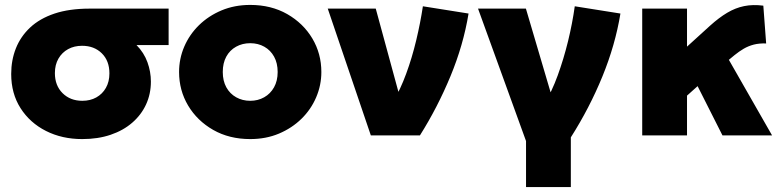

<svg xmlns="http://www.w3.org/2000/svg" viewBox="-20 -550 3180 780"><path d="M314 15Q232 15 166.8 -18Q101.5 -51 63.5 -110.5Q25.5 -170 25.5 -249.5Q25.5 -305.5 44.5 -353.5Q63.5 -401.5 102.2 -438Q141 -474.5 201.2 -494.8Q261.5 -515 344.5 -515H665V-367H534.5Q565 -336 579 -297.2Q593 -258.5 593 -218.5Q593 -168.5 573.5 -126Q554 -83.5 517.5 -51.8Q481 -20 429.5 -2.5Q378 15 314 15ZM314.5 -140.5Q346.5 -140.5 371.2 -154.2Q396 -168 410.2 -193Q424.5 -218 424.5 -252Q424.5 -303 393.5 -333.5Q362.5 -364 313.5 -364Q281.5 -364 256.8 -350.5Q232 -337 217.5 -312Q203 -287 203 -253Q203 -202.5 234.2 -171.5Q265.5 -140.5 314.5 -140.5Z M996.5 15Q911.5 15 846.2 -22.2Q781 -59.5 744.2 -121.2Q707.5 -183 707.5 -257.5Q707.5 -311.5 728.5 -360.5Q749.5 -409.5 788.2 -447.5Q827 -485.5 880 -507.8Q933 -530 996.5 -530Q1081.5 -530 1146.8 -492.8Q1212 -455.5 1248.8 -393.8Q1285.5 -332 1285.5 -257.5Q1285.5 -204 1264.5 -154.8Q1243.5 -105.5 1204.8 -67.5Q1166 -29.5 1113.2 -7.2Q1060.5 15 996.5 15ZM996.5 -140.5Q1028 -140.5 1053.2 -154.8Q1078.5 -169 1093.2 -195.2Q1108 -221.5 1108 -257.5Q1108 -293.5 1093.5 -319.8Q1079 -346 1053.8 -360.2Q1028.5 -374.5 996.5 -374.5Q964.5 -374.5 939 -360.2Q913.5 -346 899.2 -319.8Q885 -293.5 885 -257.5Q885 -221.5 899.5 -195.2Q914 -169 939.5 -154.8Q965 -140.5 996.5 -140.5Z M1486.5 0 1311.5 -515H1506.5L1619.5 -100L1577 -137Q1606.5 -186 1630.2 -250.8Q1654 -315.5 1671 -386.8Q1688 -458 1698 -524.5L1883.5 -495Q1862.5 -367 1810 -240.2Q1757.5 -113.5 1686 0Z M2117 210V23L1922 -515H2116.5L2242 -89.5L2191 -127.5Q2221.5 -177 2245.8 -243.8Q2270 -310.5 2287.8 -383.2Q2305.5 -456 2315 -524.5L2500.5 -495Q2479.5 -367 2427.2 -239.2Q2375 -111.5 2299 8V210Z M2589 0V-515H2771V-360.5L2864.5 -445.5Q2900.5 -478 2934 -498Q2967.5 -518 3003 -525.2Q3038.5 -532.5 3081 -527L3092.5 -373.5Q3064.5 -374.5 3042.2 -368.8Q3020 -363 3001.2 -352Q2982.5 -341 2964 -326L2941 -307L3116.5 0H2915L2814 -200L2771 -161.5V0Z"/></svg>

Font: Geologica Roman ExtraBold
Style: Regular
Weight: 800
Designer: Sindre Bremnes, Frode Helland
Foundry: Monokrom Skriftforlag AS
Version: Version 1.010;gftools[0.9.28]